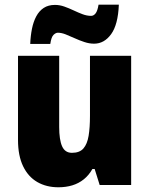

<svg xmlns="http://www.w3.org/2000/svg" viewBox="-20 -792 640 822"><path d="M541.5 -553.2V0H406.7L385.3 -68.4H375.5Q360.4 -41.5 338.6 -24.2Q316.9 -6.8 289.6 1.5Q262.2 9.8 230 9.8Q178.7 9.8 139.6 -12.7Q100.6 -35.2 78.9 -80.3Q57.1 -125.5 57.1 -192.9V-553.2H233.4V-248.5Q233.4 -193.8 245.8 -165.8Q258.3 -137.7 288.1 -137.7Q320.8 -137.7 337.2 -156.5Q353.5 -175.3 359.4 -210.7Q365.2 -246.1 365.2 -295.4V-553.2ZM109.4 -604Q110.8 -638.7 116.9 -668.9Q123 -699.2 135.3 -722.2Q147.5 -745.1 167.2 -758.1Q187 -771 215.3 -771Q235.4 -771 255.4 -763.9Q275.4 -756.8 294.9 -747.6Q314.5 -738.3 333.3 -731.2Q352.1 -724.1 370.1 -724.1Q380.9 -724.1 389.2 -734.6Q397.5 -745.1 401.9 -772H488.8Q485.4 -686.5 455.8 -645.8Q426.3 -605 382.8 -605Q362.3 -605 341.1 -612.1Q319.8 -619.1 299.6 -628.4Q279.3 -637.7 261.2 -644.8Q243.2 -651.9 227.5 -651.9Q218.8 -651.9 209.2 -642.8Q199.7 -633.8 195.3 -604Z"/></svg>

Font: Open Sans SemiCondensed ExtraBold
Style: Regular
Weight: 800
Width: 4
Designer: Monotype Design Team
Foundry: Monotype Imaging Inc.
Version: Version 3.000